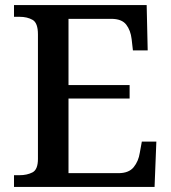

<svg xmlns="http://www.w3.org/2000/svg" viewBox="-20 -734 673 754"><path d="M35 0V-46H57Q86 -46 107.5 -57Q129 -68 129 -110V-599Q129 -644 108 -656Q87 -668 57 -668H35V-714H556L560 -536H502L497 -580Q493 -615 475.5 -637.5Q458 -660 417 -660H249V-400H489V-347H249V-54H445Q486 -54 505 -77.5Q524 -101 529 -134L537 -178H594L587 0Z"/></svg>

Font: Noto Naskh Arabic Medium
Style: Regular
Weight: 500
Designer: Monotype Design Team, David Williams, Mohamad Dakak and Nizar Qandah
Foundry: Monotype Imaging Inc.
Version: Version 2.016